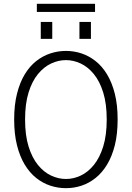

<svg xmlns="http://www.w3.org/2000/svg" viewBox="-20 -972 690 1003"><path d="M324.5 11Q283 11 243.2 -2Q203.5 -15 169.2 -42.2Q135 -69.5 109.2 -112Q83.5 -154.5 68.8 -213Q54 -271.5 54 -348Q54 -424 68.8 -482.5Q83.5 -541 109.2 -583.5Q135 -626 169.2 -653Q203.5 -680 243.2 -693Q283 -706 324.5 -706Q366.5 -706 405.8 -693Q445 -680 479.2 -653Q513.5 -626 539.2 -583.5Q565 -541 579.8 -482.5Q594.5 -424 594.5 -348Q594.5 -271.5 579.8 -213Q565 -154.5 539.2 -112Q513.5 -69.5 479.2 -42.2Q445 -15 405.8 -2Q366.5 11 324.5 11ZM324.5 -37Q364 -37 401.8 -54.8Q439.5 -72.5 470.2 -110.2Q501 -148 519.2 -206.8Q537.5 -265.5 537.5 -348Q537.5 -430 519.2 -488.8Q501 -547.5 470.2 -585Q439.5 -622.5 401.8 -640.2Q364 -658 324.5 -658Q285 -658 247 -640.2Q209 -622.5 178.2 -585Q147.5 -547.5 129.2 -488.8Q111 -430 111 -348Q111 -265.5 129.2 -206.8Q147.5 -148 178.2 -110.2Q209 -72.5 247 -54.8Q285 -37 324.5 -37ZM193 -857.5H253V-769H193ZM395 -857.5H455V-769H395ZM172.5 -909.5V-952H476.5V-909.5Z"/></svg>

Font: Trispace Thin ExtraLight
Style: Regular
Weight: 250
Version: Version 1.210